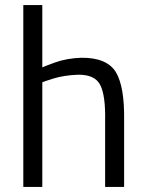

<svg xmlns="http://www.w3.org/2000/svg" viewBox="-20 -738 577 758"><path d="M147 -413Q149 -415 191 -428Q233 -441 288 -443Q355 -444 376 -402Q397 -360 395 -262V0H470V-264Q472 -396 437 -454Q401 -511 301 -510Q243 -508 196 -491Q150 -474 147 -472V-718H72V0H147Z"/></svg>

Font: RazerF5
Style: Regular
Weight: 400
Foundry: Razer Inc.
Version: Version 2